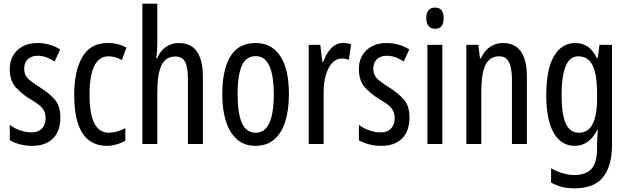

<svg xmlns="http://www.w3.org/2000/svg" viewBox="-20 -780 3399 1040"><path d="M307 -144Q307 -70 267 -30Q227 10 155 10Q118 10 87 1.5Q56 -7 33 -20V-104Q55 -86 87 -74.5Q119 -63 152 -63Q187 -63 207 -83.5Q227 -104 227 -141Q227 -173 208.5 -195Q190 -217 145 -242Q95 -273 64 -308.5Q33 -344 33 -406Q33 -470 74.5 -508.5Q116 -547 183 -547Q250 -547 306 -512L276 -447Q255 -461 232 -469.5Q209 -478 184 -478Q150 -478 130.5 -459Q111 -440 111 -408Q111 -376 130 -356Q149 -336 196 -307Q246 -276 276.5 -241Q307 -206 307 -144Z M560 10Q382 10 382 -265Q382 -397 426.5 -472Q471 -547 562 -547Q594 -547 619 -540.5Q644 -534 665 -522L640 -455Q602 -475 568 -475Q465 -475 465 -266Q465 -61 569 -61Q591 -61 613.5 -67.5Q636 -74 659 -86V-18Q638 -5 610.5 2.5Q583 10 560 10Z M832 -545Q832 -501 826 -465H832Q847 -504 878.5 -525.5Q910 -547 947 -547Q1016 -547 1047.5 -500Q1079 -453 1079 -364V0H998V-348Q998 -416 982.5 -445Q967 -474 930 -474Q878 -474 855 -427Q832 -380 832 -279V0H751V-760H832Z M1545 -269Q1545 -186 1525.5 -123Q1506 -60 1466 -25Q1426 10 1363 10Q1304 10 1264 -25Q1224 -60 1204 -122.5Q1184 -185 1184 -269Q1184 -402 1228 -474.5Q1272 -547 1365 -547Q1451 -547 1498 -476.5Q1545 -406 1545 -269ZM1267 -269Q1267 -166 1290.5 -113.5Q1314 -61 1365 -61Q1463 -61 1463 -269Q1463 -476 1365 -476Q1313 -476 1290 -424.5Q1267 -373 1267 -269Z M1836 -547Q1860 -547 1882 -540L1870 -456Q1853 -463 1830 -463Q1802 -463 1779.5 -439Q1757 -415 1745 -374Q1733 -333 1733 -280V0H1652V-537H1715L1726 -445H1731Q1748 -492 1774.5 -519.5Q1801 -547 1836 -547Z M2198 -144Q2198 -70 2158 -30Q2118 10 2046 10Q2009 10 1978 1.5Q1947 -7 1924 -20V-104Q1946 -86 1978 -74.5Q2010 -63 2043 -63Q2078 -63 2098 -83.5Q2118 -104 2118 -141Q2118 -173 2099.5 -195Q2081 -217 2036 -242Q1986 -273 1955 -308.5Q1924 -344 1924 -406Q1924 -470 1965.5 -508.5Q2007 -547 2074 -547Q2141 -547 2197 -512L2167 -447Q2146 -461 2123 -469.5Q2100 -478 2075 -478Q2041 -478 2021.5 -459Q2002 -440 2002 -408Q2002 -376 2021 -356Q2040 -336 2087 -307Q2137 -276 2167.5 -241Q2198 -206 2198 -144Z M2337 -739Q2383 -739 2383 -681Q2383 -624 2337 -624Q2315 -624 2302 -639Q2289 -654 2289 -681Q2289 -739 2337 -739ZM2376 -537V0H2295V-537Z M2703 -547Q2834 -547 2834 -364V0H2753V-348Q2753 -411 2737 -443Q2721 -475 2685 -475Q2633 -475 2610 -429Q2587 -383 2587 -279V0H2506V-537H2571L2580 -464H2585Q2602 -504 2633.5 -525.5Q2665 -547 2703 -547Z M3096 -547Q3134 -547 3162.5 -528Q3191 -509 3213 -466H3218L3227 -537H3295V6Q3295 118 3247 179Q3199 240 3092 240Q3055 240 3024.5 232.5Q2994 225 2965 209V132Q3033 168 3090 168Q3152 168 3183 135.5Q3214 103 3214 25V9Q3214 -8 3215 -29.5Q3216 -51 3218 -75H3214Q3171 10 3093 10Q3020 10 2979.5 -60Q2939 -130 2939 -266Q2939 -406 2981 -476.5Q3023 -547 3096 -547ZM3113 -475Q3066 -475 3044 -421.5Q3022 -368 3022 -265Q3022 -159 3045 -110Q3068 -61 3116 -61Q3214 -61 3214 -245V-270Q3214 -377 3190 -426Q3166 -475 3113 -475Z"/></svg>

Font: Noto Sans Bengali ExtraCondensed
Style: Regular
Weight: 400
Width: 2
Designer: Jelle Bosma - Monotype Design Team
Foundry: Monotype Imaging Inc.
Version: Version 2.003; ttfautohint (v1.8.4.7-5d5b)